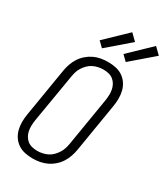

<svg xmlns="http://www.w3.org/2000/svg" viewBox="-236 -1078 1032 1188"><g transform="rotate(30 280.0 -484.5)"><path d="M202 8Q173 8 146 2.5Q119 -3 97 -17.5Q75 -32 60 -54Q45 -76 38.5 -102Q32 -128 32 -156Q32 -184 37 -213L94 -558Q98 -582 106.5 -606.5Q115 -631 129 -653Q143 -675 163.5 -693Q184 -711 208 -722.5Q232 -734 257.5 -738.5Q283 -743 307 -743Q336 -743 363 -737.5Q390 -732 412 -717.5Q434 -703 449 -681Q464 -659 470.5 -633Q477 -607 477 -579Q477 -551 472 -522L415 -177Q411 -153 402.5 -128.5Q394 -104 380 -82Q366 -60 345.5 -42Q325 -24 301 -12.5Q277 -1 251.5 3.5Q226 8 202 8ZM202 -47Q220 -47 239 -51Q258 -55 275 -63.5Q292 -72 306 -86Q320 -100 330.5 -116.5Q341 -133 346.5 -150.5Q352 -168 355 -186L412 -531Q415 -551 415.5 -570Q416 -589 412.5 -607Q409 -625 400 -641Q391 -657 377 -668Q363 -679 344.5 -683.5Q326 -688 307 -688Q289 -688 270 -684Q251 -680 234 -671.5Q217 -663 203 -649Q189 -635 178.5 -618.5Q168 -602 163 -584.5Q158 -567 155 -549L97 -204Q94 -184 93.5 -165Q93 -146 96.5 -128Q100 -110 109 -94Q118 -78 132 -67Q146 -56 164.5 -51.5Q183 -47 202 -47ZM402 -797 365 -833 515 -977 560 -933ZM232 -797 195 -833 345 -977 390 -933Z"/></g></svg>

Font: Iosevka Curly Light
Style: Italic
Weight: 300
Italic angle: -9°
Monospace: yes
Designer: Belleve Invis
Foundry: Belleve Invis
Version: Version 22.1.2; ttfautohint (v1.8.4)